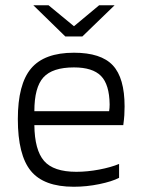

<svg xmlns="http://www.w3.org/2000/svg" viewBox="-20 -705 540 732"><path d="M434 -80V-27Q407 -13 358.5 -3Q310 7 261 7Q147 7 97.5 -53.5Q48 -114 48 -251Q48 -384 98.5 -444Q149 -504 262 -504Q365 -504 410 -456Q455 -408 455 -299Q455 -282 454 -266Q453 -250 450 -228H111Q112 -133 148 -91.5Q184 -50 271 -50Q313 -50 358 -58.5Q403 -67 434 -80ZM398 -307Q397 -383 365 -415.5Q333 -448 262 -448Q180 -448 145.5 -410Q111 -372 111 -281H396Q397 -287 397.5 -293.5Q398 -300 398 -307ZM107 -685H165L262 -605L358 -685H417L294 -566H229Z"/></svg>

Font: Blinker Light
Style: Regular
Weight: 300
Designer: Juergen Huber
Foundry: supertype
Version: Version 1.017;hotconv 1.0.117;makeotfexe 2.5.65602